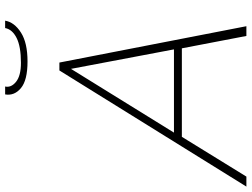

<svg xmlns="http://www.w3.org/2000/svg" viewBox="-174 -822 956 729"><g transform="rotate(-90 303.5 -458.0)"><path d="M400 -710H430L568 0H531L484 -245H148L-3 0H-41ZM480 -275 406 -666 164 -275ZM434 -831Q363 -831 333 -856Q303 -881 309 -916H339Q334 -893 357 -874.5Q380 -856 429 -856Q491 -856 523.5 -872.5Q556 -889 561 -916H589Q583 -881 544 -856Q505 -831 434 -831Z"/></g></svg>

Font: Raleway ExtraLight
Style: Italic
Weight: 200
Italic angle: -12°
Designer: Matt McInerney, Pablo Impallari, Rodrigo Fuenzalida
Foundry: Matt McInerney, Pablo Impallari, Rodrigo Fuenzalida
Version: Version 4.026